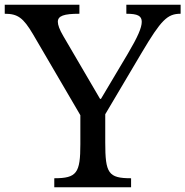

<svg xmlns="http://www.w3.org/2000/svg" viewBox="-25 -790 782 810"><path d="M114 -646C73 -715 50 -732 -5 -732V-770H310V-732C244 -732 219 -723 219 -698C219 -685 226 -665 242 -638L397 -373H401L514 -563C556 -634 573 -673 573 -698C573 -723 556 -732 508 -732V-770H737V-732C681 -732 655 -706 573 -568L419 -308V-189C419 -59 432 -38 528 -38V0H204V-38C299 -38 314 -60 314 -182V-304Z"/></svg>

Font: Libre Baskerville
Style: Regular
Weight: 400
Designer: Pablo Impallari, Rodrigo Fuenzalida
Foundry: Pablo Impallari, Rodrigo Fuenzalida
Version: Version 1.051;Glyphs 3.2.3 (3260)